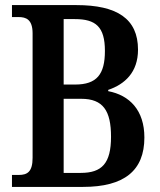

<svg xmlns="http://www.w3.org/2000/svg" viewBox="-20 -734 627 754"><path d="M27 0H306C468 0 547 -64 547 -194C547 -301 489 -360 405 -376V-381C470 -403 522 -450 522 -539C522 -661 439 -714 280 -714H27V-667H53C82 -667 108 -658 108 -603V-114C108 -59 87 -47 54 -47H27ZM275 -402H230V-659H274C356 -659 392 -629 392 -534C392 -442 360 -402 275 -402ZM297 -55H230V-346H299C385 -346 416 -299 416 -197C416 -92 380 -55 297 -55Z"/></svg>

Font: Noto Serif Armenian Condensed SemiBold
Style: Regular
Weight: 600
Width: 3
Designer: Monotype Design Team
Foundry: Monotype Imaging Inc.
Version: Version 2.008